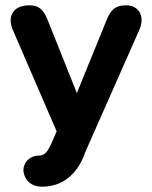

<svg xmlns="http://www.w3.org/2000/svg" viewBox="-20 -518 573 722"><path d="M68 125C72 158 95 184 139 184C214 184 269 138 297 64L302 51L504 -406C526 -455 503 -498 455 -498C417 -498 398 -485 381 -443L269 -168L160 -441C143 -485 124 -498 90 -498C28 -498 7 -455 28 -406L193 -24L173 22L169 30C156 60 140 67 129 67C90 67 67 94 68 125Z"/></svg>

Font: SN Pro
Style: Bold
Weight: 700
Designer: Tobias Whetton
Foundry: Supernotes
Version: Version 1.003;Glyphs 3.3 (3324)